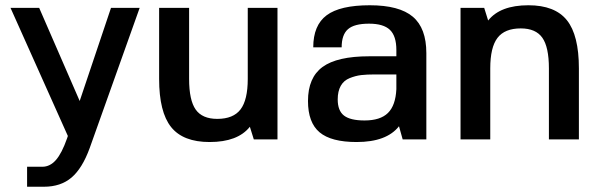

<svg xmlns="http://www.w3.org/2000/svg" viewBox="-20 -530 2281 730"><path d="M235 -4 238 -13 20 -500H129L283 -146L402 -500H511L321 33Q293 110 252 145Q211 180 147 180H83V104H141Q170 104 192.5 78.5Q215 53 235 -4Z M930 -48Q884 10 777 10Q676 10 630.5 -47Q585 -104 585 -230V-500H699V-230Q699 -149 724 -113.5Q749 -78 806 -78Q867 -78 894.5 -114Q922 -150 922 -230V-500H1035V0H945Z M1497 -50Q1450 10 1336 10Q1239 10 1195 -27Q1151 -64 1151 -146Q1151 -235 1206.5 -275.5Q1262 -316 1384 -316H1487V-340Q1487 -393 1462.5 -416.5Q1438 -440 1383 -440Q1327 -440 1303 -419Q1279 -398 1279 -350H1171Q1171 -434 1222 -472Q1273 -510 1386 -510Q1498 -510 1549.5 -466.5Q1601 -423 1601 -328V0H1511ZM1487 -247H1406Q1374 -247 1353 -244.5Q1332 -242 1309.5 -233Q1287 -224 1275.5 -203.5Q1264 -183 1264 -152Q1264 -109 1288 -90.5Q1312 -72 1366 -72Q1426 -72 1455 -100.5Q1484 -129 1487 -191Z M1836 -452Q1882 -510 1989 -510Q2090 -510 2135.5 -453Q2181 -396 2181 -270V0H2067V-270Q2067 -351 2042 -386.5Q2017 -422 1960 -422Q1899 -422 1871.5 -386Q1844 -350 1844 -270V0H1731V-500H1821Z"/></svg>

Font: Fivo Sans Med
Style: Regular
Weight: 450
Designer: Alexander Slobzheninov
Foundry: Alexander Slobzheninov
Version: 1.0